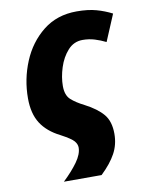

<svg xmlns="http://www.w3.org/2000/svg" viewBox="-84 -619 654 863"><g transform="rotate(-10 243.0 -187.0)"><path d="M137 185H309Q354 142 376 101.5Q398 61 398 12Q398 -45 370.5 -77.5Q343 -110 289 -138Q251 -157 229 -177Q207 -197 207 -239Q207 -279 221 -323Q235 -367 262.5 -397.5Q290 -428 330 -428Q359 -428 385 -420Q411 -412 435 -400L486 -521Q453 -538 415.5 -548.5Q378 -559 326 -559Q236 -559 172.5 -508.5Q109 -458 76 -378.5Q43 -299 43 -212Q43 -142 71.5 -97.5Q100 -53 158 -24Q205 1 217 15.5Q229 30 229 45Q229 75 203.5 110.5Q178 146 137 185Z"/></g></svg>

Font: Noto Sans Display Extra
Style: Italic
Weight: 800
Italic angle: -12°
Designer: Monotype Design Team
Foundry: Monotype Imaging Inc.
Version: Version 1.900